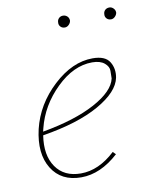

<svg xmlns="http://www.w3.org/2000/svg" viewBox="-71 -632 536 688"><g transform="rotate(-10 197.5 -288.0)"><path d="M205 -536Q195 -536 189 -542.5Q183 -549 184 -558Q184 -567 190 -573Q196 -579 205 -579Q214 -579 220.5 -573Q227 -567 227 -557Q226 -549 219.5 -542.5Q213 -536 205 -536ZM374 -579Q382 -579 388.5 -572.5Q395 -566 395 -557Q394 -549 387.5 -542.5Q381 -536 373 -536Q363 -536 357 -542.5Q351 -549 352 -558Q352 -567 358 -573Q364 -579 374 -579ZM283 -410Q329 -410 344.5 -384.5Q360 -359 354 -327Q344 -277 267.5 -233.5Q191 -190 61 -169Q50 -98 80 -54.5Q110 -11 171 -11Q236 -11 296 -67L306 -57Q240 3 170 3Q97 3 63 -52Q29 -107 49 -194Q70 -281 139.5 -345.5Q209 -410 283 -410ZM338 -327Q338 -339 338.5 -354.5Q339 -370 323.5 -383Q308 -396 279 -396Q211 -396 148.5 -335Q86 -274 66 -194L63 -182Q182 -203 255 -242.5Q328 -282 338 -327Z"/></g></svg>

Font: EauTestInfant Thin
Style: Italic
Weight: 250
Italic angle: -12°
Designer: Christian Thalmann (Catharsis Fonts)
Version: Version 0.001;PS 000.001;hotconv 1.0.88;makeotf.lib2.5.64775